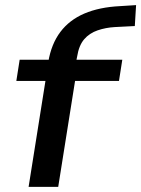

<svg xmlns="http://www.w3.org/2000/svg" viewBox="-20 -732 553 752"><path d="M92 0 158 -415H44L57 -498H203L165 -465L169 -489Q181 -560 216.5 -607Q252 -654 310.5 -679Q369 -704 450 -708L513 -712L508 -630L430 -626Q394 -624 362 -613Q330 -602 309.5 -578Q289 -554 282 -510L277 -485L263 -498H459L446 -415H274L208 0Z"/></svg>

Font: Nunito Sans 7pt SemiExpanded SemiBold
Style: Italic
Weight: 600
Width: 6
Italic angle: -9°
Designer: Vernon Adams
Foundry: Vernon Adams
Version: Version 3.101;gftools[0.9.27]